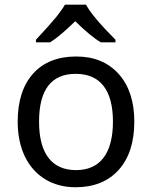

<svg xmlns="http://www.w3.org/2000/svg" viewBox="-20 -786 645 816"><path d="M132.8 -606H192.9C221.7 -624 257.3 -654.3 299.8 -695.8C343.3 -653.3 379.4 -623 408.7 -606H470.7V-617.2C404.3 -683.6 362.8 -733.4 345.7 -766.1H255.9C248 -752 235.8 -734.9 219.2 -713.9C202.1 -692.9 173.3 -660.6 132.8 -617.2ZM550.8 -269C550.8 -354.5 528.8 -421.9 484.4 -471.7C439.9 -521 379.9 -545.9 304.2 -545.9C225.6 -545.9 164.1 -521.5 120.6 -473.1C77.1 -424.3 55.2 -356.4 55.2 -269C55.2 -212.9 65.4 -164.1 85.4 -121.6C126 -37.1 203.6 9.8 300.8 9.8C378.9 9.8 439.9 -14.6 484.4 -64C528.8 -113.3 550.8 -181.6 550.8 -269ZM146 -269C146 -404.3 197.8 -472.2 301.8 -472.2C405.3 -472.2 460 -403.8 460 -269C460 -134.3 405.3 -63 303.2 -63C199.7 -63 146 -134.3 146 -269Z"/></svg>

Font: Noto Reveo Sans
Style: Regular
Weight: 400
Designer: Monotype Design team
Foundry: Monotype Imaging Inc.
Version: Version 1.04